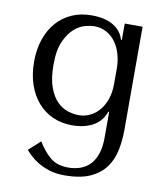

<svg xmlns="http://www.w3.org/2000/svg" viewBox="-85 -581 771 899"><g transform="rotate(10 301.0 -131.0)"><path d="M437 42Q437 88 426 120Q415 152 395.5 172Q376 192 349.5 201Q323 210 293 210Q240 210 207.5 183Q175 156 148 111L93 161Q100 170 115 184.5Q130 199 153 213.5Q176 228 208 238.5Q240 249 281 249Q357 249 404 227.5Q451 206 477 170Q503 134 512.5 87.5Q522 41 522 -9V-500H437V-422H433Q421 -464 381.5 -487.5Q342 -511 278 -511Q227 -511 185 -492.5Q143 -474 113 -440Q83 -406 66.5 -358Q50 -310 50 -251Q50 -191 66.5 -142.5Q83 -94 113 -59.5Q143 -25 184.5 -6.5Q226 12 277 12Q333 12 374.5 -10Q416 -32 433 -80H437ZM437 -213Q437 -171 425.5 -139Q414 -107 395 -85Q376 -63 351 -51.5Q326 -40 299 -40Q275 -40 247.5 -48.5Q220 -57 196.5 -80Q173 -103 157.5 -145Q142 -187 142 -253Q142 -323 161 -364.5Q180 -406 205.5 -428Q231 -450 257.5 -456.5Q284 -463 299 -463Q332 -463 358 -448.5Q384 -434 401.5 -409.5Q419 -385 428 -353Q437 -321 437 -287Z"/></g></svg>

Font: Tenor Sans
Style: Regular
Weight: 400
Designer: Denis Masharov
Foundry: Denis Masharov
Version: Version 1.1